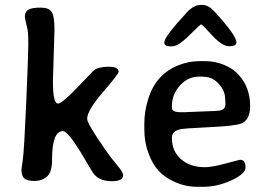

<svg xmlns="http://www.w3.org/2000/svg" viewBox="-20 -739 1071 769"><path d="M231.9 -213.9Q188.5 -213.9 188.5 -99.1Q188.5 -49.3 168 -31.7Q147.5 -14.2 118.7 -14.2Q89.8 -14.2 77.9 -23.9Q65.9 -33.7 65.9 -60.5Q65.9 -62.5 71.3 -99.1Q76.7 -135.7 85 -326.9Q93.3 -518.1 93.3 -560.5Q93.3 -603 91.1 -616Q88.9 -628.9 84.2 -647.5Q79.6 -666 79.6 -670.9Q79.6 -692.4 94 -700.4Q108.4 -708.5 142.3 -708.5Q176.3 -708.5 187.3 -690.9Q198.2 -673.3 198.2 -620.1L191.9 -413.1Q191.9 -324.2 212.4 -324.2Q228.5 -324.2 291.7 -390.6Q355 -457 356.4 -458Q376 -471.7 415.5 -471.7Q455.1 -471.7 455.1 -452.1Q455.1 -442.4 392.1 -369.6Q329.1 -296.9 329.1 -262.7Q329.1 -244.1 400.9 -140.6Q426.8 -103.5 450 -76.4Q473.1 -49.3 473.1 -37.6Q473.1 -13.2 428 -13.2Q382.8 -13.2 358.4 -39.1Q352.5 -45.4 331.1 -82Q309.6 -118.7 300.8 -133.3Q250.5 -213.9 231.9 -213.9Z M882.8 -321.8V-328.1L882.3 -331.5V-337.9Q881.3 -343.8 881.3 -347.2Q881.3 -375 856.2 -403.1Q831.1 -431.2 797.4 -431.2L791 -432.1H777.3Q732.4 -432.1 700.4 -396.2Q668.5 -360.4 668.5 -315.4V-306.6Q668.5 -289.6 704.1 -289.6H725.6L728.5 -290L837.9 -294.4L849.6 -295.4Q882.8 -295.4 882.8 -321.8ZM783.2 -719.2H791.5Q814.9 -719.2 838.9 -692.9Q926.8 -597.2 926.8 -569.8Q926.8 -553.7 898.2 -553.7Q869.6 -553.7 829.3 -597.7Q789.1 -641.6 785.6 -641.6Q782.2 -641.6 738 -597.4Q693.8 -553.2 668.5 -553.2H665Q638.2 -553.2 638.2 -567.4V-570.3Q638.2 -591.8 728.5 -689.5Q755.9 -719.2 783.2 -719.2ZM792 9.3H769.5Q724.1 9.3 682.9 -8.8Q641.6 -26.9 616.2 -54Q590.8 -81.1 574.5 -125.5Q558.1 -169.9 558.1 -221.2V-244.6Q558.1 -293 573.7 -342.8Q604.5 -441.9 694.3 -477.5Q735.8 -494.1 779.8 -494.1H802.7Q841.3 -494.1 877.4 -479.2Q913.6 -464.4 936 -439.5Q981.9 -388.7 981.9 -314Q981.9 -259.3 946.8 -244.6Q921.9 -234.4 819.6 -229.7Q717.3 -225.1 699.7 -220.7Q668.5 -212.9 668.5 -187Q668.5 -132.8 705.3 -101.1Q742.2 -69.3 800.8 -69.3Q828.6 -69.3 884 -84.2Q939.5 -99.1 941.9 -99.1Q963.4 -99.1 963.4 -67.4Q963.4 -43 907 -16.8Q850.6 9.3 792 9.3Z"/></svg>

Font: Averia Gruesa Libre
Style: Regular
Weight: 500
Italic angle: -1.70001°
Version: Version 1.001